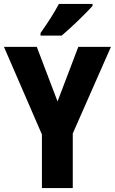

<svg xmlns="http://www.w3.org/2000/svg" viewBox="-20 -951 581 971"><path d="M448 -921V-931H278C254 -886 219 -832 185 -784V-771H292C341 -812 416 -885 448 -921ZM271 -438 166 -714H0L192 -271V0H348V-276L541 -714H376Z"/></svg>

Font: Noto Sans Gurmukhi UI Condensed ExtraBold
Style: Regular
Weight: 800
Width: 3
Designer: Jelle Bosma - Monotype Design Team
Foundry: Monotype Imaging Inc.
Version: Version 2.004